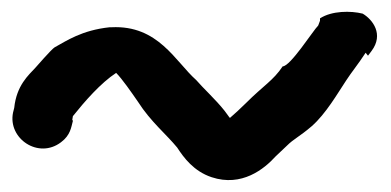

<svg xmlns="http://www.w3.org/2000/svg" viewBox="-20 -432 659 324"><path d="M2 -242C-7 -198 45 -163 83 -192C99 -204 100 -217 103 -228L102 -230L103 -236C123 -261 150 -292 176 -309C186 -299 202 -276 213 -260C234 -227 261 -205 279 -183C290 -166 307 -143 337 -133C388 -116 426 -147 445 -168L464 -186C476 -198 485 -201 506 -219C530 -240 550 -275 564 -296C573 -310 584 -323 597 -343L601 -338L607 -346C628 -374 609 -399 592 -409C572 -414 540 -414 520 -401V-397L517 -389C508 -380 470 -320 457 -320C441 -296 425 -288 395 -258C386 -249 375 -239 368 -233C366 -235 363 -240 359 -245C344 -264 323 -283 311 -297C276 -328 247 -390 168 -386H165C118 -381 92 -363 72 -352C67 -349 40 -318 40 -318C28 -305 8 -288 4 -250Z"/></svg>

Font: Stray Cat
Style: ExBlk
Weight: 1000
Version: Version 1.0